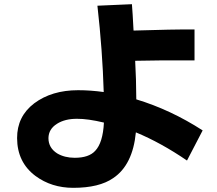

<svg xmlns="http://www.w3.org/2000/svg" viewBox="-20 -837 1040 921"><path d="M478.5 -249Q400.4 -267.6 350.1 -267.1Q292 -267.6 253.4 -243.2Q212.9 -217.8 212.4 -174.3Q212.4 -127.9 254.4 -101.1Q290 -80.1 338.4 -80.1Q406.2 -80.1 436.5 -113.3Q473.6 -151.9 478.5 -249ZM952.1 -211.4 877 -66.9Q752 -152.3 631.8 -202.1Q616.7 -45.9 523.4 17.1Q456.1 64 331.5 64Q227.1 64 149.9 6.8Q62.5 -58.6 62 -174.3Q61.5 -278.3 144 -341.3Q228.5 -404.3 354.5 -404.3Q414.6 -404.3 477.5 -395.5Q471.7 -593.8 447.3 -809.6L612.8 -816.9Q616.2 -777.3 620.6 -690.4Q806.6 -696.3 913.1 -695.8V-547.4Q723.6 -547.9 628.4 -545.4Q633.3 -459 633.8 -360.4Q798.8 -310.5 952.1 -211.4Z"/></svg>

Font: Droid Sans
Style: Regular
Weight: 400
Foundry: Ascender Corporation
Version: Version 1.00 build 114